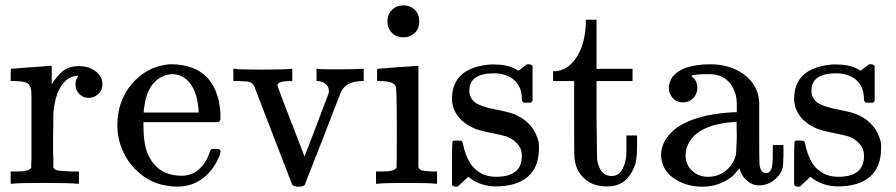

<svg xmlns="http://www.w3.org/2000/svg" viewBox="-20 -689 3359 720"><path d="M98 -437Q119 -438 137 -439.5Q155 -441 163 -442H171H174V-373Q194 -405 216 -423Q238 -441 277 -441Q305 -441 325 -430Q364 -410 364 -373Q364 -350 349 -337Q334 -322 313 -322Q292 -322 278 -336Q263 -350 263 -372Q263 -389 271 -400L273 -405Q271 -407 250 -401Q234 -394 226 -386Q186 -349 180 -260V-221Q179 -195 179 -154V-127Q179 -108 180 -101V-81V-66V-61Q185 -52 192 -51Q200 -48 245 -46H276V0H267Q249 -3 140 -3Q42 -3 28 0H20V-46H36H47Q89 -46 97 -60V-68Q97 -82 98 -91V-123V-162V-203V-270V-328L97 -351Q94 -369 83 -377Q70 -384 38 -385H20V-408Q20 -431 22 -431Q26 -431 98 -437Z M800 -231H518V-216Q518 -142 538 -104Q574 -30 662 -30Q705 -30 734 -62Q754 -82 765 -114Q768 -125 771 -128Q774 -131 787 -131Q807 -131 807 -121Q807 -117 804 -108Q785 -56 744 -23Q703 11 642 11Q626 11 598 6Q542 -4 496 -46Q452 -86 432 -145Q420 -181 420 -218Q420 -310 474 -374Q528 -437 607 -447Q610 -448 621 -448Q712 -448 760 -395Q807 -340 807 -245Q807 -238 800 -231ZM725 -275Q716 -384 651 -407Q645 -409 630 -411Q578 -411 545 -363Q525 -331 519 -274V-267H725Z M1174 -431Q1180 -429 1222 -429H1258Q1307 -429 1339 -431H1344V-385H1333Q1277 -382 1259 -345Q1259 -344 1251.5 -325.5Q1244 -307 1227.5 -264.5Q1211 -222 1192 -172Q1173 -124 1155.5 -79.5Q1138 -35 1131 -17Q1124 1 1124 2Q1120 11 1099 11Q1080 11 1075 2Q936 -360 934 -364Q930 -374 923 -378Q919 -381 909 -383Q908 -383 879 -385H855V-431H861Q872 -428 958 -428Q1053 -428 1068 -431H1076V-385H1062Q1023 -384 1020 -370Q1020 -366 1071 -234L1122 -102Q1151 -176 1213 -341V-349Q1213 -365 1200 -375Q1187 -385 1171 -385H1167V-431Z M1536 -652Q1552 -636 1552 -609Q1552 -573 1525 -558Q1511 -549 1493 -549Q1451 -549 1435 -589Q1433 -597 1433 -609Q1433 -636 1451 -653Q1467 -669 1495 -669Q1519 -668 1536 -652ZM1472 -437Q1493 -438 1511.5 -439.5Q1530 -441 1538 -442H1546H1549V-62Q1554 -52 1561 -50Q1567 -48 1596 -46H1619V0H1611Q1600 -3 1507 -3Q1416 -3 1398 0H1390V-46H1406H1417Q1459 -46 1467 -60Q1468 -61 1468 -205Q1468 -356 1464 -365Q1456 -385 1405 -385H1394V-408Q1394 -431 1396 -431Q1400 -431 1472 -437Z M1909 -388Q1880 -414 1832 -414Q1740 -414 1740 -349Q1740 -338 1742 -332Q1751 -308 1773 -298Q1798 -286 1841 -278Q1899 -267 1919 -256Q1982 -226 2000 -157Q2001 -153 2001 -133Q2001 -62 1959 -26Q1916 10 1840 10Q1780 10 1736 -26L1728 -19L1719 -10Q1711 -2 1707 1L1696 11H1688Q1681 11 1675 5V-74Q1675 -142 1676 -149Q1676 -160 1680 -161Q1681 -162 1696 -162Q1708 -162 1712 -160Q1714 -158 1717 -146Q1724 -110 1743 -77Q1778 -26 1840 -26Q1937 -26 1937 -104Q1937 -133 1919 -151Q1902 -170 1877 -178Q1871 -180 1854.5 -183.5Q1838 -187 1829 -189Q1772 -200 1753 -210Q1686 -242 1676 -303Q1675 -306 1675 -318Q1675 -434 1816 -447Q1820 -448 1840 -447Q1880 -447 1910 -432L1925 -424L1934 -431Q1955 -447 1956 -448H1964Q1971 -448 1977 -442V-310L1971 -304H1943Q1937 -310 1937 -316Q1937 -363 1909 -388Z M2177 -615H2217V-431H2352V-385H2217V-241Q2219 -104 2219 -100Q2219 -83 2225 -68Q2238 -29 2274 -29Q2317 -29 2328 -100Q2329 -105 2329 -146V-181H2369V-146Q2369 -102 2364 -80Q2354 -42 2327 -15Q2301 10 2257 10Q2202 10 2171 -20Q2138 -49 2134 -100Q2133 -105 2133 -248V-385H2054V-422H2063Q2100 -425 2126 -454Q2172 -502 2177 -600Z M2503 -321Q2488 -338 2488 -359Q2488 -372 2496 -391Q2510 -418 2548 -433Q2587 -448 2643 -448Q2709 -448 2758 -418Q2806 -388 2821 -340Q2825 -327 2827 -309V-194Q2827 -91 2828 -80Q2828 -64 2833 -54Q2839 -40 2853 -40Q2866 -40 2872 -54Q2878 -66 2878 -109V-145H2918V-106Q2917 -67 2915 -59Q2906 -31 2882 -13Q2859 6 2825 6Q2801 6 2781 -12Q2761 -28 2754 -54V-58Q2748 -52 2742 -45Q2730 -31 2729 -30Q2679 11 2615 11Q2562 11 2522 -11Q2480 -34 2467 -69Q2459 -90 2459 -107Q2459 -154 2498 -193Q2521 -216 2555 -231Q2621 -262 2729 -268H2743V-290Q2743 -324 2737 -340Q2726 -373 2702 -392Q2677 -411 2640 -411Q2573 -411 2573 -403Q2595 -388 2595 -359Q2595 -338 2580 -321Q2564 -305 2541 -305Q2518 -305 2503 -321ZM2742 -233Q2738 -233 2737 -232Q2599 -223 2562 -151Q2551 -131 2551 -106Q2551 -72 2575 -49Q2600 -26 2634 -26Q2675 -26 2703 -50Q2731 -73 2740 -109Q2741 -116 2743 -175Z M3192 -388Q3163 -414 3115 -414Q3023 -414 3023 -349Q3023 -338 3025 -332Q3034 -308 3056 -298Q3081 -286 3124 -278Q3182 -267 3202 -256Q3265 -226 3283 -157Q3284 -153 3284 -133Q3284 -62 3242 -26Q3199 10 3123 10Q3063 10 3019 -26L3011 -19L3002 -10Q2994 -2 2990 1L2979 11H2971Q2964 11 2958 5V-74Q2958 -142 2959 -149Q2959 -160 2963 -161Q2964 -162 2979 -162Q2991 -162 2995 -160Q2997 -158 3000 -146Q3007 -110 3026 -77Q3061 -26 3123 -26Q3220 -26 3220 -104Q3220 -133 3202 -151Q3185 -170 3160 -178Q3154 -180 3137.5 -183.5Q3121 -187 3112 -189Q3055 -200 3036 -210Q2969 -242 2959 -303Q2958 -306 2958 -318Q2958 -434 3099 -447Q3103 -448 3123 -447Q3163 -447 3193 -432L3208 -424L3217 -431Q3238 -447 3239 -448H3247Q3254 -448 3260 -442V-310L3254 -304H3226Q3220 -310 3220 -316Q3220 -363 3192 -388Z"/></svg>

Font: KaTeX_Main
Style: Regular
Weight: 400
Version: Version